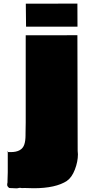

<svg xmlns="http://www.w3.org/2000/svg" viewBox="-20 -779 488 1061"><path d="M124 -631.8 122.6 -758.8H265.1L407.7 -759.3L408.2 -631.8ZM31.2 259.8Q17.1 250 20 237.8V236.3Q21.5 230.5 21.5 229V219.7L22.9 172.9V61.5H39.1Q100.6 61.5 114.3 19.5Q121.1 -0.5 121.1 -32.2V-39.6L122.1 -101.6V-584H264.6L407.7 -584.5Q409.2 -269.5 409.2 52.7V54.7Q410.6 64.5 410.6 73.7Q410.6 114.3 393.8 158Q377 201.7 350.1 220.2H350.6Q288.1 261.2 166 261.2L114.3 259.8H111.3L108.4 260.3H99.6Q96.7 260.3 94.7 259.3H85.9Q78.6 261.7 69.8 261.7Q61 261.7 49.3 260.7H46.4Q37.6 259.8 31.2 259.8ZM22.9 61.5H19L22.9 56.6Z"/></svg>

Font: Bowlby One
Style: Regular
Weight: 400
Designer: vernon adams
Foundry: vernon adams
Version: Version 1.000